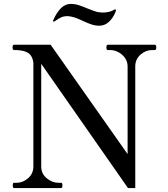

<svg xmlns="http://www.w3.org/2000/svg" viewBox="-20 -958 858 978"><path d="M51 0Q45 0 45 -14Q45 -27 51 -27H65Q97 -27 123.5 -50.5Q150 -74 150 -110V-638Q146 -672 126 -686.5Q106 -701 66 -703H51Q47 -704 45.5 -707Q44 -710 44 -716Q44 -730 51 -730H238L630 -173V-620Q630 -644 616.5 -663Q603 -682 582.5 -692.5Q562 -703 543 -703H529Q522 -703 522 -716Q522 -723 523.5 -726.5Q525 -730 529 -730H768Q773 -730 774.5 -726.5Q776 -723 776 -716Q776 -703 768 -703H754Q722 -703 695.5 -679.5Q669 -656 669 -620V0H632L190 -633V-110Q190 -73 218 -50Q246 -27 277 -27H291Q298 -27 298 -14Q298 0 291 0ZM399 -853Q395 -855 376 -863Q357 -871 340 -874Q328 -876 323 -876Q307 -876 292.5 -870Q278 -864 258 -849Q257 -848 254 -848Q250 -848 250 -851L251 -855Q288 -938 339 -938Q362 -938 380.5 -932Q399 -926 425 -915Q464 -899 481 -896Q495 -894 502 -894Q540 -894 562 -909L566 -910Q571 -910 571 -906Q571 -904 568 -896Q555 -865 534 -846Q513 -827 486 -827Q466 -827 446 -833.5Q426 -840 399 -853Z"/></svg>

Font: Shippori Mincho Medium
Style: Regular
Weight: 500
Designer: FONTDASU
Foundry: FONTDASU / Google Inc. / but / Adobe
Version: Version 3.110; ttfautohint (v1.8.3)